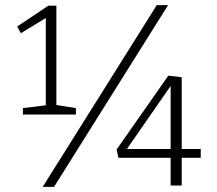

<svg xmlns="http://www.w3.org/2000/svg" viewBox="-20 -721 842 746"><path d="M199 -699V-313L275 -301V-276H69V-301L158 -312V-651L61 -592L47 -618L168 -699ZM190 5H146L589 -701H633ZM686 -142H760V-108H686V0H643V-108H440L433 -140L634 -427L686 -421ZM643 -142V-387L473 -142Z"/></svg>

Font: Bitter Pro Light
Style: Regular
Weight: 300
Designer: Sol Matas, and Bitter project Authors
Foundry: Sol Matas
Version: Version 1.010